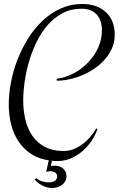

<svg xmlns="http://www.w3.org/2000/svg" viewBox="-20 -694 602 973"><path d="M227.1 118.7Q174.3 110.8 136 85Q97.7 59.1 72.8 21Q47.9 -17.1 36.1 -64.7Q24.4 -112.3 24.4 -164.6Q24.4 -218.3 35.6 -276.9Q46.9 -335.4 68.8 -392.1Q90.8 -448.7 122.8 -499.8Q154.8 -550.8 196.3 -589.6Q237.8 -628.4 288.3 -651.1Q338.9 -673.8 397.5 -673.8Q434.1 -673.8 464.4 -663.3Q494.6 -652.8 516.4 -632.8Q538.1 -612.8 549.8 -583.7Q561.5 -554.7 561.5 -517.1Q561.5 -481.9 548.3 -451.2Q535.2 -420.4 512.9 -394.8Q490.7 -369.1 461.4 -348.6Q432.1 -328.1 399.9 -314.2Q367.7 -300.3 334.2 -292.7Q300.8 -285.2 270.5 -285.2H267.6V-294.9Q311.5 -300.3 352.8 -322Q394 -343.8 426 -377Q458 -410.2 477.3 -452.1Q496.6 -494.1 496.6 -540Q496.6 -564.9 490 -585.2Q483.4 -605.5 470.5 -619.9Q457.5 -634.3 438 -642.1Q418.5 -649.9 392.6 -649.9Q340.3 -649.9 298.1 -627.7Q255.9 -605.5 223.1 -568.6Q190.4 -531.7 166.7 -483.9Q143.1 -436 127.7 -384.3Q112.3 -332.5 105 -280.5Q97.7 -228.5 97.7 -184.1Q97.7 -134.8 108.4 -88.6Q119.1 -42.5 143.3 -6.8Q167.5 28.8 206.8 50Q246.1 71.3 302.7 71.3Q329.1 71.3 353.5 61.5Q377.9 51.8 399.4 35.6Q420.9 19.5 438.2 -1Q455.6 -21.5 467.8 -43L473.6 -40Q463.9 -10.3 444.6 18.8Q425.3 47.9 399.2 70.8Q373 93.8 340.8 107.9Q308.6 122.1 272.5 122.1Q256.8 122.1 243.2 120.6L237.3 147Q246.1 145.5 255.4 145.5Q268.1 145.5 279.3 148.9Q290.5 152.3 298.8 159.2Q307.1 166 312 176Q316.9 186 316.9 198.7Q316.9 213.9 310.3 225.1Q303.7 236.3 293.2 243.9Q282.7 251.5 269.8 255.1Q256.8 258.8 243.7 258.8Q229 258.8 215.8 254.6Q202.6 250.5 191.2 244.4Q179.7 238.3 170.9 230.7Q162.1 223.1 156.2 215.8L162.6 208.5Q180.2 221.2 194.8 225.6Q209.5 230 227.5 230Q246.6 230 258.1 222.4Q269.5 214.8 269.5 199.7Q269.5 186.5 259 180.2Q248.5 173.8 234.9 173.8Q228.5 173.8 222.7 174.8Q216.8 175.8 213.9 176.8Z"/></svg>

Font: Montez
Style: Regular
Weight: 400
Designer: Astigmatic (AOETI)
Foundry: Astigmatic (AOETI)
Version: Version 1.001